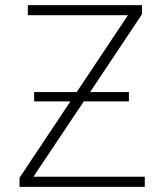

<svg xmlns="http://www.w3.org/2000/svg" viewBox="-20 -724 634 744"><path d="M112.3 -331.1V-367.2H277.3L475.6 -665H87.9V-704.1H530.3V-668.9L329.1 -367.2H479.5V-331.1H304.7L109.4 -39.1H541V0H55.7V-35.2L252.9 -331.1Z"/></svg>

Font: Gothic A1 ExtraLight
Style: Regular
Weight: 275
Designer: HanYang I&C Co.,Ltd.
Foundry: HanYang I&C Co.,Ltd.
Version: Version 2.50